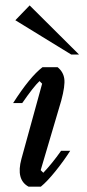

<svg xmlns="http://www.w3.org/2000/svg" viewBox="-20 -701 325 721"><path d="M247.6 -496.1 37.6 -625 91.3 -680.7 276.9 -496.1ZM132.8 -62 142.6 -52.2Q175.3 -86.4 209.5 -134.8H243.7Q219.7 -97.2 188.7 -58.6Q157.7 -20 133.3 0H87.4Q39.1 -25.9 60.5 -104.5L138.2 -386.7L128.4 -396.5Q106.4 -376 63.5 -314H29.3Q92.3 -412.6 139.6 -448.7H196.3Q217.8 -431.2 221.4 -405.3Q225.1 -379.4 210 -323.2Z"/></svg>

Font: Happy Times at the IKOB Italic
Style: Regular
Weight: 400
Designer: Lucas Le Bihan
Foundry: Lucas Le Bihan
Version: Version 1.000;PS 1.0;hotconv 1.0.88;makeotf.lib2.5.647800